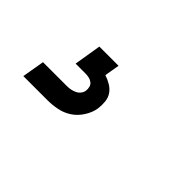

<svg xmlns="http://www.w3.org/2000/svg" viewBox="-33 -173 566 566"><g transform="rotate(45 250.0 110.0)"><path d="M57 220 69 150H169Q177 150 184.5 148.5Q192 147 199.5 143.5Q207 140 212 133.5Q217 127 218 120Q219 112 217 104.5Q215 97 209 92.5Q203 88 195.5 86.5Q188 85 180 85H140L154 0H234L226 47Q239 51 251.5 58.5Q264 66 271.5 77Q279 88 280.5 102.5Q282 117 280 132Q277 151 265 170Q253 189 235.5 200.5Q218 212 197.5 216Q177 220 157 220Z"/></g></svg>

Font: Iosevka SS18 Medium
Style: Italic
Weight: 500
Italic angle: -9°
Monospace: yes
Designer: Belleve Invis
Foundry: Belleve Invis
Version: Version 25.1.1; ttfautohint (v1.8.4)